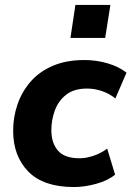

<svg xmlns="http://www.w3.org/2000/svg" viewBox="-20 -743 530 774"><path d="M278 11Q155 11 94 -51.5Q33 -114 33 -216Q33 -271 50.5 -322Q68 -373 103 -413.5Q138 -454 192.5 -477.5Q247 -501 320 -501Q369 -501 414.5 -487.5Q460 -474 490 -450L445 -346Q424 -364 393.5 -375Q363 -386 331 -386Q278 -386 246.5 -361Q215 -336 201 -297.5Q187 -259 187 -218Q187 -167 213.5 -136Q240 -105 301 -105Q327 -105 357 -115Q387 -125 412 -144L444 -39Q415 -15 368 -2Q321 11 278 11ZM264 -590 284 -723H425L404 -590Z"/></svg>

Font: Nunito Sans ExtraBold
Style: Italic
Weight: 800
Italic angle: -9°
Designer: Vernon Adams
Foundry: Vernon Adams
Version: Version 3.006; ttfautohint (v1.8.3)